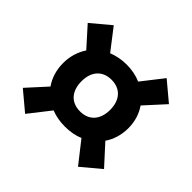

<svg xmlns="http://www.w3.org/2000/svg" viewBox="-138 -735 824 824"><g transform="rotate(45 273.5 -323.0)"><path d="M470 -324C470 -365 458 -401 438 -430L520 -520L434 -592L358 -495C333 -506 303 -512 272 -512C241 -512 212 -506 187 -496L113 -592L27 -520L106 -432C86 -402 74 -365 74 -324C74 -281 86 -244 107 -214L27 -126L113 -54L189 -151C214 -141 242 -136 272 -136C303 -136 332 -141 357 -152L434 -54L520 -126L438 -216C458 -245 470 -282 470 -324ZM359 -324C359 -265 327 -228 272 -228C217 -228 185 -265 185 -324C185 -383 217 -420 272 -420C327 -420 359 -383 359 -324Z"/></g></svg>

Font: Enriqueta
Style: Bold
Weight: 700
Designer: Viviana Monsalve, Gustavo Ibarra
Foundry: Viviana Monsalve, Gustavo Ibarra
Version: Version 1.002